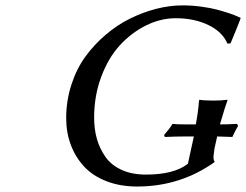

<svg xmlns="http://www.w3.org/2000/svg" viewBox="-20 -678 907 708"><path d="M518.1 -34.2Q622.1 -34.2 672.9 -74.2L694.8 -174.8H665Q624 -174.8 587.9 -172.9L585 -180.2Q606 -204.1 616.2 -221.2Q629.4 -219.2 673.8 -219.2H702.1Q710.9 -266.1 713.9 -307.1L715.8 -310.1Q731.9 -307.1 766.1 -307.1Q781.7 -307.1 794.7 -307.9Q807.6 -308.6 812.5 -309.6L817.9 -310.1L818.8 -307.1Q810.1 -285.2 791 -219.2Q819.8 -219.2 854 -221.2L857.9 -213.9Q844.7 -190.9 836.9 -172.9Q831.1 -173.3 810.5 -173.8Q790 -174.3 780.8 -174.8L771 -130.9Q767.1 -103.5 767.1 -100.1Q767.1 -88.4 771 -83V-80.1Q644.5 9.8 485.8 9.8Q422.9 9.8 372.6 -9.8Q322.3 -29.3 290.3 -63.7Q258.3 -98.1 241.2 -143.6Q224.1 -189 224.1 -242.2Q224.1 -306.6 243.2 -365.5Q262.2 -424.3 294.7 -469Q327.1 -513.7 369.9 -550Q412.6 -586.4 460.4 -609.9Q508.3 -633.3 557.4 -645.8Q606.4 -658.2 652.8 -658.2Q687 -658.2 721.7 -653.6Q756.3 -648.9 781 -642.3Q805.7 -635.7 825.7 -628.9Q845.7 -622.1 856 -617.2L866.2 -612.8L867.2 -609.9Q856.9 -582 830.1 -518.1L818.8 -517.1Q799.8 -561 748 -585.9Q696.3 -610.8 627.9 -610.8Q572.3 -610.8 518.6 -584.2Q464.8 -557.6 422.1 -511.2Q379.4 -464.8 353.3 -394.8Q327.1 -324.7 327.1 -244.1Q327.1 -201.7 337.4 -165.5Q347.7 -129.4 369.1 -99.1Q390.6 -68.8 428.7 -51.5Q466.8 -34.2 518.1 -34.2Z"/></svg>

Font: Linear Smooth
Style: Italic
Weight: 400
Designer: Philipp H. Poll, Flanker
Foundry: Philipp H. Poll, reworked by Flanker
Version: Version 1.061 | FøM Fix